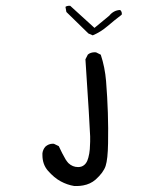

<svg xmlns="http://www.w3.org/2000/svg" viewBox="-20 -512 540 654"><path d="M124.5 16.1Q124.5 47.9 143.1 69.3Q164.6 93.8 186.8 105.7Q209 117.7 232.9 121.6Q236.3 121.6 243.9 121.6Q251.5 121.6 263.2 119.6Q287.6 115.2 305.2 100.1Q332.5 75.7 339.8 53.2Q347.2 30.3 348.1 -23.9Q350.1 -126 341.3 -235.8Q337.4 -283.2 323.2 -325.7L307.6 -333.5Q305.2 -334 303.2 -334Q288.6 -334 279.3 -326.2L271 -310.1Q285.6 -89.8 287.1 -47.4Q287.1 -40 287.1 -29.5Q287.1 -19 285.9 -3.9Q284.7 11.2 280.8 25.4Q274.9 48.8 257.8 55.2Q252.4 57.1 246.1 57.1Q227.1 57.1 212.9 43.5Q208 38.1 203.6 31.2Q191.4 10.3 180.2 -14.2L164.1 -22Q162.1 -22.5 160.6 -22.5Q145.5 -22.5 134.3 -12.2Q126 -2.4 124.5 10.3Q124.5 13.2 124.5 16.1ZM395 -465.3Q395 -473.1 389.2 -478Q367.2 -477.1 352.1 -458.5L301.8 -417L219.2 -492.2Q217.8 -492.2 216.3 -492.2Q214.8 -492.2 212.9 -492.2Q208.5 -491.7 204.1 -489.7L203.1 -487.8L206.1 -471.2L281.2 -397.9L295.9 -391.6Q322.8 -402.8 346.4 -423.1Q370.1 -443.4 394.5 -461.9Q395 -463.9 395 -465.3Z"/></svg>

Font: Bakudai
Style: ExtraLight
Weight: 200
Version: Version 1.48